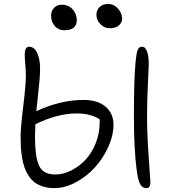

<svg xmlns="http://www.w3.org/2000/svg" viewBox="-20 -947 867 978"><path d="M538.1 -803.2Q511.2 -803.2 491.2 -824.2Q471.2 -845.2 471.2 -872.1Q471.2 -895.5 487.5 -911.1Q503.9 -926.8 528.8 -926.8Q560.5 -926.8 581.3 -902.8Q602.1 -878.9 602.1 -851.1Q602.1 -832.5 585.9 -817.9Q569.8 -803.2 538.1 -803.2ZM307.1 -793Q277.8 -793 259 -814.5Q240.2 -835.9 240.2 -867.2Q240.2 -890.6 255.1 -906.7Q270 -922.9 293.9 -922.9Q330.1 -922.9 350.6 -898.9Q371.1 -875 371.1 -844.2Q371.1 -793 307.1 -793ZM256.8 11.2Q225.1 11.2 199.5 3.2Q173.8 -4.9 156.2 -18.3Q138.7 -31.7 125.5 -52.2Q112.3 -72.8 104.7 -94.2Q97.2 -115.7 92.5 -143.3Q87.9 -170.9 86.4 -195.6Q85 -220.2 85 -250Q85 -296.4 98.4 -406.2Q111.8 -516.1 111.8 -559.1Q111.8 -582.5 108.9 -617.4Q106 -652.3 106 -667Q106 -709 127.9 -709Q154.8 -709 169.4 -677.5Q184.1 -646 184.1 -598.1Q184.1 -571.8 181.4 -539.3Q178.7 -506.8 172.9 -454.3Q167 -401.9 165 -380.9Q289.1 -438 405.8 -438Q477.5 -438 517.8 -403.6Q558.1 -369.1 558.1 -312Q558.1 -257.3 531.7 -199Q505.4 -140.6 463.6 -94.5Q421.9 -48.3 366.5 -18.6Q311 11.2 256.8 11.2ZM727.1 11.2Q713.9 11.2 704.8 4.2Q695.8 -2.9 690.2 -17.6Q684.6 -32.2 681.6 -46.6Q678.7 -61 675.8 -84Q662.1 -189 662.1 -356.9Q662.1 -547.4 670.9 -634.8Q674.8 -676.8 681.4 -692.9Q688 -709 703.1 -709Q720.7 -709 729.2 -683.8Q737.8 -658.7 737.8 -621.1Q737.8 -614.3 733.4 -520.5Q729 -426.8 729 -356.9Q729 -265.1 737.5 -146.2Q746.1 -27.3 746.1 -20Q746.1 11.2 727.1 11.2ZM158.2 -252.9Q158.2 -147 179.2 -102.5Q200.2 -58.1 261.2 -58.1Q301.8 -58.1 342.3 -78.4Q382.8 -98.6 415 -132.8Q447.3 -167 467.5 -217.5Q487.8 -268.1 487.8 -324.2V-338.9Q442.9 -369.1 371.1 -369.1Q271.5 -369.1 160.2 -314Q158.2 -272 158.2 -252.9Z"/></svg>

Font: Shantell Sans Normal
Style: Regular
Weight: 300
Designer: Stephen Nixon, Anya Danilova, Shantell Martin
Foundry: Arrow Type
Version: Version 1.006;[559af2be0]